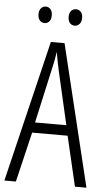

<svg xmlns="http://www.w3.org/2000/svg" viewBox="-60 -927 533 965"><g transform="rotate(5 207.0 -444.5)"><path d="M356 0 297 -252H118L58 0H0L172 -714H241L414 0ZM224 -574Q218 -600 214 -622Q210 -644 206 -667Q200 -624 188 -574L128 -304H286ZM98 -848Q98 -867 107.5 -878Q117 -889 132 -889Q146 -889 155.5 -878Q165 -867 165 -848Q165 -827 155.5 -816.5Q146 -806 132 -806Q117 -806 107.5 -817Q98 -828 98 -848ZM250 -848Q250 -867 259.5 -878Q269 -889 284 -889Q298 -889 308 -878.5Q318 -868 318 -848Q318 -828 308 -817Q298 -806 284 -806Q269 -806 259.5 -817Q250 -828 250 -848Z"/></g></svg>

Font: Noto Sans Ethiopic ExtraCondensed Light
Style: Regular
Weight: 300
Width: 2
Designer: Monotype Design Team
Foundry: Monotype Imaging Inc.
Version: Version 2.102; ttfautohint (v1.8.4.7-5d5b)